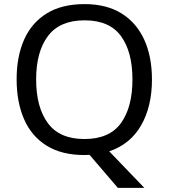

<svg xmlns="http://www.w3.org/2000/svg" viewBox="-20 -745 821 935"><path d="M720 -358Q720 -227 667.5 -135Q615 -43 512 -8L683 170H554L416 9Q410 9 403.5 9.5Q397 10 391 10Q280 10 206.5 -36Q133 -82 97 -165Q61 -248 61 -359Q61 -469 97 -551Q133 -633 206.5 -679Q280 -725 392 -725Q499 -725 572 -679.5Q645 -634 682.5 -551.5Q720 -469 720 -358ZM156 -358Q156 -223 213 -145.5Q270 -68 391 -68Q513 -68 569 -145.5Q625 -223 625 -358Q625 -493 569 -569.5Q513 -646 392 -646Q271 -646 213.5 -569.5Q156 -493 156 -358Z"/></svg>

Font: Noto Sans New Tai Lue
Style: Regular
Weight: 400
Designer: Monotype Design Team
Foundry: Monotype Imaging Inc.
Version: Version 2.003